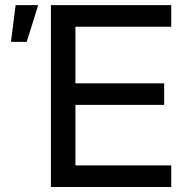

<svg xmlns="http://www.w3.org/2000/svg" viewBox="-20 -748 739 768"><path d="M183.6 0V-727.5H665V-641.1H281.7V-414.6H636.7V-328.6H281.7V-86.4H665V0ZM23.9 -580.6 42.5 -727.5H132.8L86.9 -580.6Z"/></svg>

Font: Inter Cardless Display
Style: Regular
Weight: 400
Designer: Rasmus Andersson
Foundry: rsms
Version: Version 4.001;git-9221beed3